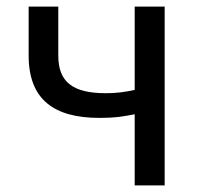

<svg xmlns="http://www.w3.org/2000/svg" viewBox="-20 -563 612 583"><path d="M389 0H480V-543H389V-290C357 -283 333 -280 301 -280C201 -280 157 -314 157 -394V-543H67V-394C67 -260 145 -205 282 -205C332 -205 351 -209 389 -216Z"/></svg>

Font: Noto Sans Mono CJK SC
Style: Regular
Weight: 400
Designer: Ryoko NISHIZUKA 西塚涼子 (kana, bopomofo & ideographs); Paul D. Hunt (Latin, Greek & Cyrillic); Sandoll Communications 산돌커뮤니
Foundry: Adobe
Version: Version 2.004;hotconv 1.0.118;makeotfexe 2.5.65603